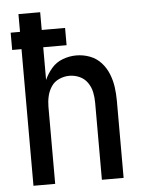

<svg xmlns="http://www.w3.org/2000/svg" viewBox="-53 -777 605 819"><g transform="rotate(-5 250.0 -367.5)"><path d="M57 0H150V-330Q150 -353 155 -375Q160 -397 172.5 -416Q185 -435 206.5 -444.5Q228 -454 250 -454Q273 -454 294 -444.5Q315 -435 328 -416Q341 -397 345.5 -375Q350 -353 350 -330V0H443V-330Q443 -360 439 -389Q435 -418 424 -445.5Q413 -473 393 -495Q373 -517 345 -527.5Q317 -538 287 -538Q258 -538 229.5 -527.5Q201 -517 181.5 -494.5Q162 -472 150 -445V-585H250V-659H150V-735H57V-659H17V-585H57Z"/></g></svg>

Font: Iosevka SS08 Medium
Style: Regular
Weight: 500
Monospace: yes
Designer: Belleve Invis
Foundry: Belleve Invis
Version: Version 3.4.3; ttfautohint (v1.8.3)